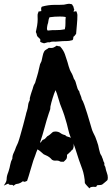

<svg xmlns="http://www.w3.org/2000/svg" viewBox="-30 -987 598 1029"><path d="M92.8 -15.6Q89.8 -13.7 86.9 -11.7Q84 -9.8 81.1 -7.8Q70.3 -2 61.5 -1.5Q52.7 -1 42 8.8Q38.1 3.9 36.1 3.9Q34.2 3.9 29.3 3.9Q16.6 3.9 14.6 -2.9Q10.7 -2 2.4 2Q-5.9 5.9 -9.8 7.8Q-1 -4.9 2 -11.7Q4.9 -18.6 5.4 -24.4Q5.9 -30.3 6.3 -36.6Q6.8 -43 10.7 -54.7Q12.7 -58.6 13.7 -62.5Q14.6 -66.4 16.6 -71.3Q21.5 -85.9 24.9 -104.5Q28.3 -123 36.1 -136.7Q36.1 -153.3 43.5 -168Q50.8 -182.6 55.7 -198.2Q57.6 -204.1 61 -210Q64.5 -215.8 66.4 -221.7Q70.3 -231.4 72.8 -240.7Q75.2 -250 78.1 -258.8Q85.9 -287.1 93.8 -314.9Q101.6 -342.8 108.4 -371.1Q109.4 -376 110.8 -381.8Q112.3 -387.7 114.3 -392.6Q119.1 -407.2 120.6 -422.4Q122.1 -437.5 129.9 -451.2Q128.9 -458 130.4 -463.9Q131.8 -469.7 133.8 -476.6Q135.7 -483.4 137.7 -489.3Q139.6 -495.1 140.6 -498Q145.5 -510.7 147.9 -521Q150.4 -531.2 158.2 -543Q158.2 -543 161.1 -553.2Q164.1 -563.5 168 -576.2Q171.9 -588.9 174.8 -600.1Q177.7 -611.3 177.7 -613.3Q179.7 -621.1 181.2 -627.9Q182.6 -634.8 184.6 -642.6Q186.5 -647.5 188.5 -650.9Q190.4 -654.3 192.4 -659.2Q195.3 -669.9 198.2 -685.5Q201.2 -701.2 206.1 -710Q209 -716.8 217.3 -721.2Q225.6 -725.6 231.4 -730.5Q249 -728.5 257.3 -732.4Q265.6 -736.3 273.4 -742.2Q278.3 -741.2 282.7 -739.7Q287.1 -738.3 292 -738.3Q310.5 -717.8 317.9 -696.3Q325.2 -674.8 332 -653.3Q335 -642.6 337.9 -632.3Q340.8 -622.1 344.7 -612.3Q345.7 -609.4 347.7 -606Q349.6 -602.5 351.6 -598.6Q356.4 -590.8 359.9 -582Q363.3 -573.2 366.2 -564.5Q372.1 -557.6 375 -548.3Q377.9 -539.1 380.4 -529.8Q382.8 -520.5 385.7 -512.2Q388.7 -503.9 394.5 -498Q396.5 -487.3 401.4 -477.1Q406.2 -466.8 408.2 -455.1Q414.1 -447.3 421.9 -425.3Q429.7 -403.3 437.5 -377.9Q445.3 -352.5 452.1 -329.1Q459 -305.7 461.9 -295.9Q463.9 -288.1 469.7 -275.9Q475.6 -263.7 480.5 -253.9Q484.4 -243.2 488.8 -231.4Q493.2 -219.7 496.1 -209Q498 -198.2 500.5 -188.5Q502.9 -178.7 505.9 -168Q507.8 -161.1 511.7 -155.8Q515.6 -150.4 517.6 -142.6Q521.5 -134.8 522.9 -127.9Q524.4 -121.1 529.3 -113.3Q528.3 -102.5 530.3 -99.6Q532.2 -96.7 534.2 -92.8Q538.1 -72.3 543 -60.1Q547.9 -47.9 547.9 -34.2Q547.9 -22.5 543.5 -19.5Q539.1 -16.6 532.2 -9.8Q524.4 -2.9 519 1Q513.7 4.9 502.9 4.9Q491.2 3.9 488.8 8.3Q486.3 12.7 485.4 14.6Q473.6 13.7 470.2 14.2Q466.8 14.6 463.4 14.6Q460 14.6 456.5 16.1Q453.1 17.6 449.2 22.5Q442.4 14.6 436 8.3Q429.7 2 424.8 -5.9Q424.8 -22.5 420.4 -44.9Q416 -67.4 411.1 -80.1Q401.4 -105.5 393.1 -129.9Q384.8 -154.3 377 -179.7Q374 -190.4 370.6 -199.2Q367.2 -208 363.3 -217.8Q365.2 -210 364.7 -201.7Q364.3 -193.4 359.4 -185.5Q357.4 -183.6 353.5 -180.7Q349.6 -177.7 349.6 -175.8Q337.9 -166 329.1 -157.2Q330.1 -139.6 324.2 -132.8Q318.4 -126 311.5 -120.1Q294.9 -119.1 291 -122.1Q287.1 -125 280.3 -126Q276.4 -127 272.5 -126.5Q268.6 -126 264.6 -126Q256.8 -126 250 -129.9Q247.1 -131.8 245.6 -133.8Q244.1 -135.7 242.2 -137.7Q234.4 -145.5 224.1 -150.9Q213.9 -156.2 204.1 -160.2Q196.3 -167 188 -174.3Q179.7 -181.6 170.9 -186.5Q163.1 -168 158.7 -153.8Q154.3 -139.6 148.4 -126Q137.7 -92.8 130.9 -67.9Q124 -43 115.2 -17.6Q111.3 -16.6 107.9 -14.6Q104.5 -12.7 99.6 -12.7ZM188.5 -223.6Q196.3 -237.3 202.6 -238.8Q209 -240.2 213.9 -246.1Q215.8 -248 218.3 -251Q220.7 -253.9 223.6 -256.8Q226.6 -258.8 230.5 -260.7Q234.4 -262.7 237.3 -265.6Q245.1 -272.5 250.5 -277.3Q255.9 -282.2 266.6 -282.2Q283.2 -282.2 293.9 -273.9Q304.7 -265.6 320.3 -262.7Q322.3 -256.8 333 -254.4Q343.8 -252 349.6 -248Q339.8 -272.5 334.5 -297.4Q329.1 -322.3 321.3 -346.7Q315.4 -368.2 307.6 -389.2Q299.8 -410.2 292 -429.7Q285.2 -449.2 280.3 -467.8Q275.4 -486.3 267.6 -503.9Q259.8 -486.3 252 -460.9Q244.1 -435.5 240.2 -416Q240.2 -407.2 239.3 -402.3Q237.3 -395.5 235.4 -390.1Q233.4 -384.8 231.4 -378.9Q218.8 -340.8 208.5 -301.8Q198.2 -262.7 184.6 -223.6ZM368.2 -938.5Q366.2 -929.7 365.2 -927.7Q364.3 -925.8 364.3 -923.8Q373 -926.8 375 -926.3Q377 -925.8 378.9 -926.8Q380.9 -923.8 382.8 -917.5Q384.8 -911.1 384.8 -907.2Q384.8 -881.8 382.3 -856.4Q379.9 -831.1 377.9 -805.7Q370.1 -795.9 368.7 -793.9Q367.2 -792 364.3 -791Q362.3 -786.1 362.3 -780.3Q362.3 -774.4 357.4 -771.5Q338.9 -766.6 328.1 -767.1Q317.4 -767.6 306.6 -766.6Q296.9 -766.6 287.1 -765.1Q277.3 -763.7 266.6 -763.7Q260.7 -764.6 257.3 -764.2Q253.9 -763.7 250 -763.7Q244.1 -763.7 239.3 -761.2Q234.4 -758.8 227.5 -760.7Q222.7 -758.8 216.8 -757.8Q210.9 -756.8 206.1 -754.9Q194.3 -757.8 185.5 -762.7Q185.5 -768.6 186 -770.5Q186.5 -772.5 186.5 -774.4Q183.6 -780.3 176.8 -785.6Q169.9 -791 168 -796.9Q167 -801.8 166 -806.2Q165 -810.5 162.1 -815.4Q166 -831.1 168.9 -849.6Q171.9 -868.2 171.9 -883.8Q170.9 -897.5 171.4 -902.3Q171.9 -907.2 171.9 -912.1Q173.8 -916 174.8 -918.9Q175.8 -921.9 175.8 -924.8L191.4 -927.7Q190.4 -935.5 190.4 -940.4Q190.4 -947.3 194.3 -951.2Q210.9 -956.1 228 -958.5Q245.1 -960.9 260.7 -960.9Q273.4 -960.9 286.6 -960.9Q299.8 -960.9 312.5 -961.9Q327.1 -964.8 331.5 -965.8Q335.9 -966.8 340.8 -966.8L352.5 -964.8Q356.4 -964.8 358.4 -960Q360.4 -955.1 363.3 -952.1Q365.2 -943.4 365.7 -941.4Q366.2 -939.5 368.2 -938.5ZM235.4 -894.5Q230.5 -885.7 229.5 -875Q228.5 -864.3 224.6 -854.5Q223.6 -849.6 222.7 -844.2Q221.7 -838.9 221.7 -834Q221.7 -826.2 225.6 -823.2Q249 -826.2 272 -825.7Q294.9 -825.2 317.4 -830.1Q321.3 -846.7 320.8 -862.8Q320.3 -878.9 322.3 -895.5Q314.5 -897.5 306.6 -897.9Q298.8 -898.4 291 -898.4Q277.3 -898.4 263.2 -897.5Q249 -896.5 235.4 -894.5Z"/></svg>

Font: Caesar Dressing
Style: Regular
Weight: 400
Designer: Dathan Boardman
Foundry: Open Window
Version: Version 1.000